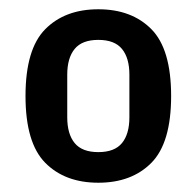

<svg xmlns="http://www.w3.org/2000/svg" viewBox="-20 -724 423 414"><path d="M192 -330Q120 -330 77.5 -373Q35 -416 35 -517Q35 -618 77.5 -661Q120 -704 192 -704Q264 -704 306.5 -661Q349 -618 349 -517Q349 -416 306.5 -373Q264 -330 192 -330ZM192 -396Q227 -396 243 -415.5Q259 -435 259 -471V-563Q259 -599 243 -618.5Q227 -638 192 -638Q157 -638 141 -618.5Q125 -599 125 -563V-471Q125 -435 141 -415.5Q157 -396 192 -396Z"/></svg>

Font: IBM Plex Sans Cond SmBld
Style: Regular
Weight: 600
Width: 3
Designer: Mike Abbink, Paul van der Laan, Pieter van Rosmalen
Foundry: Bold Monday
Version: Version 1.3